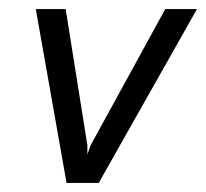

<svg xmlns="http://www.w3.org/2000/svg" viewBox="-20 -404 455 424"><path d="M127 0 59 -384H125L173 -83V-63L180 -83L345 -384H415L198 0Z"/></svg>

Font: Cambay Devanagari
Style: Italic
Weight: 400
Italic angle: -11°
Designer: Pooja Saxena
Foundry: Pooja Saxena
Version: Version 1.018;PS 001.018;hotconv 1.0.70;makeotf.lib2.5.58329